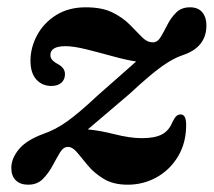

<svg xmlns="http://www.w3.org/2000/svg" viewBox="-20 -494 586 526"><path d="M490 -152Q490 -102.5 467.8 -65.5Q445.5 -28.5 409 -8.2Q372.5 12 330 12Q290.5 12 264.5 -3.8Q238.5 -19.5 221.5 -39.8Q204.5 -60 191.8 -75.8Q179 -91.5 166 -91.5Q153.5 -91.5 144.2 -76Q135 -60.5 124 -40Q113 -19.5 97.5 -3.8Q82 12 57 12Q36 12 23.5 0.2Q11 -11.5 11 -34Q11 -59.5 31.5 -84.8Q52 -110 99.5 -127.5Q132 -138.5 164.8 -162Q197.5 -185.5 247 -232Q283.5 -264 310 -287.5Q336.5 -311 353 -325.5Q326 -329.5 289 -339.8Q252 -350 216.8 -358.8Q181.5 -367.5 159.5 -367.5Q118 -367.5 118 -343Q118 -337 122 -331.2Q126 -325.5 137.5 -319Q158 -308.5 158 -291Q158 -276 148 -267.2Q138 -258.5 121 -258.5Q95.5 -258.5 79.5 -276.2Q63.5 -294 63.5 -327.5Q63.5 -364 81.8 -397.8Q100 -431.5 134 -452.8Q168 -474 215 -474Q260 -474 288.8 -459.5Q317.5 -445 336 -426Q354.5 -407 368.8 -392.5Q383 -378 399 -378Q411.5 -378 420.2 -392.5Q429 -407 438.5 -426Q448 -445 462.5 -459.5Q477 -474 500.5 -474Q523 -474 534.2 -460.2Q545.5 -446.5 545.5 -424.5Q545.5 -364 479.5 -342.5Q455 -334.5 423 -311.8Q391 -289 334.5 -236.5Q293 -201 265.8 -178Q238.5 -155 220.5 -139.5Q253.5 -136.5 295 -126Q336.5 -115.5 369 -115.5Q404.5 -115.5 424 -126Q443.5 -136.5 453 -161Q459 -172.5 463.8 -176.5Q468.5 -180.5 475 -180.5Q490 -180.5 490 -152Z"/></svg>

Font: Fraunces 9pt S000 SemiBold
Style: Italic
Weight: 600
Italic angle: -16°
Version: Version 1.000; ttfautohint (v1.8.3)